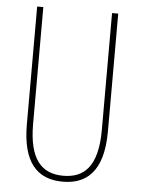

<svg xmlns="http://www.w3.org/2000/svg" viewBox="-52 -755 591 807"><g transform="rotate(5 243.0 -352.0)"><path d="M414 -217V-714H388V-221C388 -63 328 -15 243 -15C152 -15 98 -71 98 -221V-714H72V-217C72 -59 133 10 243 10C338 10 414 -42 414 -217Z"/></g></svg>

Font: Noto Sans Devanagari UI ExtraCondensed Thin
Style: Regular
Weight: 100
Width: 2
Designer: Jelle Bosma - Monotype Design Team
Foundry: Monotype Imaging Inc.
Version: Version 2.004